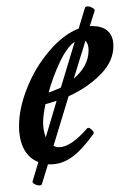

<svg xmlns="http://www.w3.org/2000/svg" viewBox="-20 -497 372 596"><path d="M109.9 75.2Q107.4 79.1 100.3 78.6Q93.3 78.1 86.4 74Q79.6 69.8 81.1 65.9L99.1 5.9Q70.3 -4.9 54.7 -33.7Q39.1 -62.5 39.1 -106Q39.1 -161.1 64.5 -224.6Q89.8 -288.1 133.3 -339.1Q176.8 -390.1 224.1 -408.2L244.1 -474.1Q246.6 -477.5 253.7 -477.1Q260.7 -476.6 267.8 -472.2Q274.9 -467.8 273.9 -463.9L258.8 -416H267.1Q297.9 -416 314.9 -400.4Q332 -384.8 332 -354Q332 -306.6 292 -265.9Q252 -225.1 192.9 -198.2L146 -43.9Q155.8 -40 163.1 -40Q199.7 -40 251 -99.1Q252 -100.1 254.9 -100.1Q258.8 -100.1 264.9 -94.2Q271 -88.4 271 -85Q271 -82 269 -80.1Q234.9 -32.2 203.6 -9.5Q172.4 13.2 136.2 13.2H128.9ZM254.9 -340.8Q254.9 -361.8 245.1 -370.1L209 -252.9Q254.9 -292 254.9 -340.8ZM130.9 -210Q139.6 -211.9 168.9 -225.1L211.9 -367.2Q188 -351.1 166.3 -305.2Q144.5 -259.3 130.9 -210ZM113.8 -118.2Q113.8 -91.8 122.1 -70.8L155.8 -184.1Q131.3 -176.3 121.1 -173.8Q113.8 -138.2 113.8 -118.2Z"/></svg>

Font: Junicode SmCond Medium
Style: Italic
Weight: 500
Width: 4
Italic angle: -11°
Designer: Peter S. Baker
Version: Version 2.206